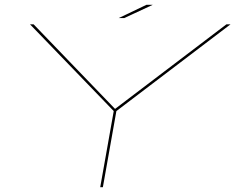

<svg xmlns="http://www.w3.org/2000/svg" viewBox="-20 -776 1021 796"><path d="M395.5 0 451.5 -315.5 104.5 -675H119.5L457 -324.5L918.5 -675H935.5L462.5 -315.5L406.5 0ZM472 -701 587 -756H613L495 -701Z"/></svg>

Font: Anybody UltraExpanded Thin
Style: Italic
Weight: 100
Width: 9
Italic angle: -10°
Designer: Tyler Finck
Foundry: Etcetera Type Company
Version: Version 1.010; ttfautohint (v1.8.3) -l 8 -r 50 -G 200 -x 14 